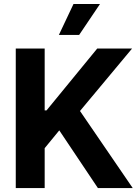

<svg xmlns="http://www.w3.org/2000/svg" viewBox="-20 -953 703 973"><path d="M59.9 -707H206.4V-393.4H215.7L472.7 -707H649.3L385.4 -390.5L652.6 0H476.1L280.4 -292.3L206.4 -202.1V0H59.9ZM352.5 -932.8H486.8L381.1 -776H278.4Z"/></svg>

Font: Pretendard GOV Variable
Style: Regular
Weight: 400
Designer: Base glyphs from Inter by Rasmus Andersson; Hangul glyphs from Noto Sans CJK(Source Han Sans) by Jang Soo-young and Kang
Foundry: Kil Hyung-jin
Version: Version 1.307;Glyphs 3.2 (3192)